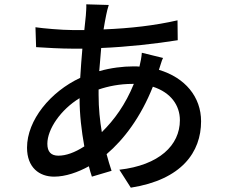

<svg xmlns="http://www.w3.org/2000/svg" viewBox="-20 -817 1040 888"><path d="M636 -573C635 -556 630 -528 625 -509C616 -510 608 -510 597 -510C548 -510 492 -503 439 -488C442 -525 445 -560 448 -595C571 -600 702 -615 802 -631L801 -723C696 -699 584 -686 459 -681C463 -705 467 -728 471 -747C474 -762 478 -779 483 -794L379 -797C380 -782 378 -762 377 -745L370 -678H316C266 -678 176 -686 144 -691L147 -599C189 -596 266 -592 313 -592H361C357 -549 354 -504 351 -457C214 -393 105 -262 105 -134C105 -42 162 0 230 0C283 0 340 -20 391 -48C395 -31 400 -15 405 0L496 -27C488 -51 480 -77 473 -104C553 -172 631 -275 687 -416C771 -389 812 -329 812 -261C812 -145 716 -53 532 -32L585 51C821 14 910 -114 910 -256C910 -369 836 -458 715 -494C722 -513 727 -536 734 -549ZM436 -403C480 -418 533 -429 593 -429H599C560 -333 508 -262 451 -206C442 -259 436 -315 436 -379ZM250 -97C216 -97 199 -115 199 -152C199 -220 261 -310 348 -363C348 -287 357 -212 370 -140C325 -111 285 -97 250 -97Z"/></svg>

Font: Spoqa Han Sans Neo Medium
Style: Regular
Weight: 500
Designer: [Spoqa Han Sans Neo] Dong-huui Kim  Younghwa Kang  Yujin Lee  [Noto Sans] Ryoko NISHIZUKA  (kana & ideographs); Paul D. 
Foundry: Spoqa (http://www.spoqa-han-sans.com)
Version: Version 1.000